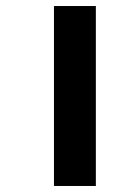

<svg xmlns="http://www.w3.org/2000/svg" viewBox="-20 -617 418 637"><path d="M159 0V-597H298V0Z"/></svg>

Font: Noto Sans Gujarati ExtraCondensed ExtraBold
Style: Regular
Weight: 800
Width: 2
Designer: Jelle Bosma - Monotype Design Team, Universal Thirst
Foundry: Monotype Imaging Inc.
Version: Version 2.106; ttfautohint (v1.8.4.7-5d5b)